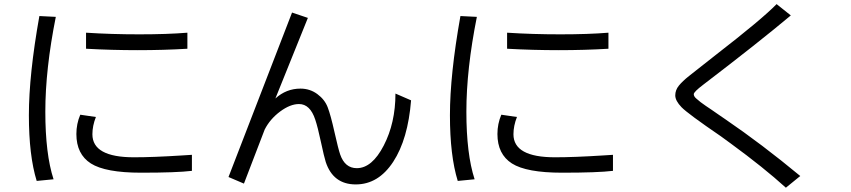

<svg xmlns="http://www.w3.org/2000/svg" viewBox="-20 -834 4040 912"><path d="M167 -757.8 245.1 -753.9Q195.3 -504.9 195.3 -303.7Q195.3 -102.5 234.4 17.6L154.3 25.4Q117.2 -94.7 117.2 -286.6Q117.2 -478.5 167 -757.8ZM342.8 -197.3Q342.8 -246.1 361.3 -289.1L435.5 -278.3Q418.9 -236.3 418.9 -196.3Q418.9 -86.9 616.2 -86.9Q708 -86.9 845.7 -95.7L891.6 -98.6V-22.5Q819.3 -13.7 649.9 -13.7Q480.5 -13.7 411.6 -57.6Q342.8 -101.6 342.8 -197.3ZM388.7 -602.5V-678.7Q508.8 -670.9 641.6 -670.9Q774.4 -670.9 870.1 -678.7V-602.5Q757.8 -595.7 634.3 -595.7Q510.7 -595.7 388.7 -602.5Z M1065.4 6.8 1367.2 -774.4 1442.4 -749 1288.1 -366.2Q1339.8 -413.1 1407.2 -413.1Q1452.1 -413.1 1487.3 -387.2Q1522.5 -361.3 1536.6 -324.2Q1550.8 -287.1 1568.8 -206.5Q1586.9 -126 1595.7 -100.6Q1618.2 -35.2 1674.8 -35.2Q1747.1 -35.2 1802.7 -142.6Q1858.4 -250 1858.4 -389.6L1932.6 -357.4Q1918 -172.9 1847.7 -65.4Q1777.3 42 1669.9 42Q1562.5 42 1527.3 -64.5Q1519.5 -88.9 1504.4 -159.7Q1489.3 -230.5 1477.5 -265.6Q1453.1 -339.8 1400.4 -339.8Q1358.4 -339.8 1310.5 -304.2Q1262.7 -268.6 1237.3 -218.8L1138.7 38.1Z M2167 -757.8 2245.1 -753.9Q2195.3 -504.9 2195.3 -303.7Q2195.3 -102.5 2234.4 17.6L2154.3 25.4Q2117.2 -94.7 2117.2 -286.6Q2117.2 -478.5 2167 -757.8ZM2342.8 -197.3Q2342.8 -246.1 2361.3 -289.1L2435.5 -278.3Q2418.9 -236.3 2418.9 -196.3Q2418.9 -86.9 2616.2 -86.9Q2708 -86.9 2845.7 -95.7L2891.6 -98.6V-22.5Q2819.3 -13.7 2649.9 -13.7Q2480.5 -13.7 2411.6 -57.6Q2342.8 -101.6 2342.8 -197.3ZM2388.7 -602.5V-678.7Q2508.8 -670.9 2641.6 -670.9Q2774.4 -670.9 2870.1 -678.7V-602.5Q2757.8 -595.7 2634.3 -595.7Q2510.7 -595.7 2388.7 -602.5Z M3378.9 -572.3Q3599.6 -743.2 3668.9 -814.5L3736.3 -760.7Q3580.1 -629.9 3320.3 -431.6Q3275.4 -397.5 3275.4 -386.7Q3275.4 -376 3287.6 -365.7Q3299.8 -355.5 3308.1 -348.6Q3316.4 -341.8 3332.5 -331.1Q3348.6 -320.3 3359.4 -313Q3370.1 -305.7 3391.1 -291Q3412.1 -276.4 3423.8 -268.6Q3598.6 -149.4 3781.2 2L3712.9 57.6Q3607.4 -38.1 3451.2 -152.3Q3418 -176.8 3404.3 -186.5Q3247.1 -293.9 3217.3 -324.7Q3187.5 -355.5 3187.5 -380.9Q3187.5 -406.2 3204.6 -427.2Q3221.7 -448.2 3252.9 -473.1Q3284.2 -498 3378.9 -572.3Z"/></svg>

Font: GenEi M Gothic v2 Regular
Style: Regular
Weight: 400
Version: Version 2.0